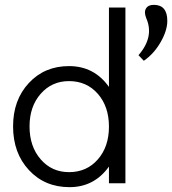

<svg xmlns="http://www.w3.org/2000/svg" viewBox="-20 -757 711 793"><path d="M615 -737Q671 -737 671 -671Q671 -631 643.5 -583Q616 -535 574 -506L552 -529Q618 -605 584 -682Q574 -707 583 -722Q592 -737 615 -737ZM430 -398V-726H498V0H430V-69Q369 16 267 16Q165 16 99.5 -54.5Q34 -125 34 -235Q34 -344 99 -414Q164 -484 265 -484Q369 -484 430 -398ZM265 -46Q338 -46 384 -98.5Q430 -151 430 -234Q430 -317 384 -369.5Q338 -422 265 -422Q194 -422 148 -369.5Q102 -317 102 -235Q102 -152 148 -99Q194 -46 265 -46Z"/></svg>

Font: Didact Gothic
Style: Regular
Weight: 400
Designer: Daniel Johnson
Foundry: Daniel Johnson
Version: Version 2.101;PS 002.101;hotconv 1.0.88;makeotf.lib2.5.64775